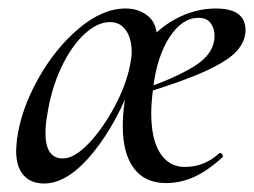

<svg xmlns="http://www.w3.org/2000/svg" viewBox="-20 -419 598 452"><path d="M18 -64Q18 -71 20 -91Q29 -160 69 -232Q109 -304 165 -351.5Q221 -399 276 -399Q304 -399 325 -384Q346 -369 349 -340Q342 -326 326 -298Q302 -252 299 -246Q258 -132 199 -59.5Q140 13 84 13Q53 13 35.5 -6.5Q18 -26 18 -64ZM287 -270Q290 -285 290 -297Q290 -328 276.5 -347.5Q263 -367 239 -367Q209 -367 178 -338Q147 -309 123.5 -258.5Q100 -208 91 -147Q87 -126 87 -106Q87 -46 128 -46Q155 -46 188.5 -81Q222 -116 250 -168.5Q278 -221 287 -270ZM269 -122Q269 -164 279 -211L315 -305Q349 -351 394.5 -375Q440 -399 488 -399Q558 -399 558 -348Q558 -322 537.5 -299Q517 -276 463.5 -251.5Q410 -227 314 -198L315 -209Q388 -233 436.5 -262.5Q485 -292 485 -335Q485 -352 476 -364.5Q467 -377 447 -377Q409 -377 379.5 -332Q350 -287 341 -215Q336 -177 336 -153Q336 -91 357 -58.5Q378 -26 415 -26Q461 -26 496 -58L498 -59Q501 -59 503.5 -55Q506 -51 504 -49Q469 -17 437 -2.5Q405 12 371 12Q321 12 295 -23Q269 -58 269 -122Z"/></svg>

Font: Cormorant Garamond Medium
Style: Italic
Weight: 500
Italic angle: -10°
Designer: Christian Thalmann (Catharsis Fonts)
Foundry: Catharsis Fonts
Version: Version 4.000